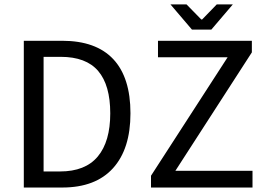

<svg xmlns="http://www.w3.org/2000/svg" viewBox="-20 -838 1188 858"><path d="M86.4 0V-655.8H257.3Q409.2 -655.8 486.1 -573.7Q563 -491.7 563 -331.5Q563 -172.4 484.9 -86.2Q406.7 0 258.3 0ZM174.8 -71.8H248Q361.3 -71.8 417 -138.7Q472.7 -205.6 472.7 -331.5Q472.7 -457.5 418.7 -520.8Q364.7 -584 251 -584H174.8ZM654.8 0V-52.7L997.1 -582H686V-655.8H1105.5V-604L763.7 -74.7H1108.4V0ZM837.9 -705.6 741.7 -818.4H813.5L879.4 -751H883.3L948.7 -818.4H1020.5L924.3 -705.6Z"/></svg>

Font: Varta Medium
Style: Regular
Weight: 500
Designer: Joana Correia, Viktoriya Grabowska, Eben Sorkin
Foundry: Sorkin Type Co.
Version: Version 1.004